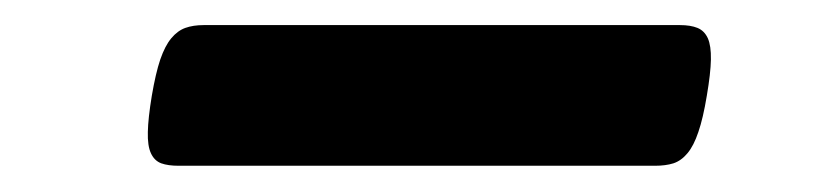

<svg xmlns="http://www.w3.org/2000/svg" viewBox="-20 -359 640 150"><path d="M511.2 -339.4Q519.5 -339.4 524.9 -337.2Q530.3 -335 533 -329.1Q535.6 -323.2 535.4 -312.5Q535.2 -301.8 532.2 -284.2Q529.3 -266.6 525.6 -255.9Q522 -245.1 517.1 -239.3Q512.2 -233.4 506.1 -231.4Q500 -229.5 491.7 -229.5H119.6Q111.3 -229.5 106 -231.4Q100.6 -233.4 97.9 -239.3Q95.2 -245.1 95.5 -255.9Q95.7 -266.6 98.6 -284.2Q101.6 -301.8 105.2 -312.5Q108.9 -323.2 113.8 -329.1Q118.7 -335 124.8 -337.2Q130.9 -339.4 139.2 -339.4Z"/></svg>

Font: Courier Prime
Style: Bold Italic
Weight: 700
Monospace: yes
Designer: Alan Dague-Greene
Foundry: Quote-Unquote Apps
Version: Version 1.202